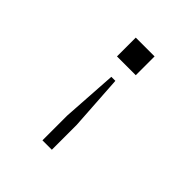

<svg xmlns="http://www.w3.org/2000/svg" viewBox="-196 -641 1011 1011"><g transform="rotate(45 310.0 -135.0)"><path d="M345 44.5V229.5H275V44.5L295 -263.5H325ZM380 -360.5H240V-500.5H380Z"/></g></svg>

Font: Monaspace Krypton Var ExLight
Style: Regular
Weight: 200
Designer: Riley Cran and the Lettermatic Team
Version: Version 1.200 (Monaspace Krypton Var)